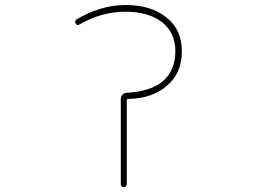

<svg xmlns="http://www.w3.org/2000/svg" viewBox="-20 -783 1040 780"><path d="M470.7 -35.2V-380.9Q470.7 -390.6 477.5 -397.9Q484.4 -405.3 495.1 -406.2Q587.9 -411.1 636.7 -449.2Q692.4 -493.2 692.4 -575.2Q692.4 -650.4 637.7 -693.4Q583 -735.4 488.3 -735.4Q393.6 -735.4 302.7 -683.6Q293 -677.7 287.1 -687.5Q285.2 -691.4 285.2 -694.3Q285.2 -700.2 291 -704.1Q387.7 -761.7 488.3 -762.7Q594.7 -762.7 656.2 -711.9Q687.5 -687.5 703.1 -653.3Q718.8 -619.1 718.8 -575.2Q718.8 -530.3 703.6 -495.1Q688.5 -460 658.2 -434.6Q598.6 -382.8 500 -380.9H499Q495.1 -380.9 495.1 -376V-35.2Q495.1 -30.3 491.7 -26.4Q488.3 -22.5 482.9 -22.5Q477.5 -22.5 474.1 -26.4Q470.7 -30.3 470.7 -35.2Z"/></svg>

Font: Rounded-L Mgen+ 2m thin
Style: Regular
Weight: 100
Designer: [Source Han Sans]
Ryoko NISHIZUKA  (kana & ideographs); Paul D. Hunt (Latin, Greek & Cyrillic); Wenlong ZHANG  (bopomofo
Version: Version 1.059.20150602